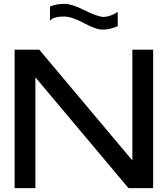

<svg xmlns="http://www.w3.org/2000/svg" viewBox="-20 -978 872 998"><path d="M668 -144V-720H776V0H648L164 -576V0H56V-720H184ZM514 -890Q553 -890 592 -916V-842Q550 -824 514 -824Q479 -824 416 -858Q353 -892 314 -892Q254 -892 240 -869V-944Q273 -958 314 -958Q353 -958 416.5 -926Q480 -894 514 -890Z"/></svg>

Font: Orbitron
Style: Regular
Weight: 500
Designer: Matt McInerney
Foundry: Matt McInerney
Version: 1.000